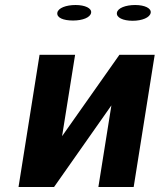

<svg xmlns="http://www.w3.org/2000/svg" viewBox="-20 -747 638 767"><path d="M54 0H196L425 -326L373 0H514L598 -528H457L228 -203L280 -528H138ZM209 -696C206 -676 233 -665 272 -665C310 -665 341 -677 344 -696C347 -714 320 -727 282 -727C244 -727 212 -715 209 -696ZM447 -696C444 -677 471 -664 510 -664C548 -664 579 -677 582 -696C585 -714 558 -727 520 -727C482 -727 450 -715 447 -696Z"/></svg>

Font: Aerodynamic
Style: Obl
Weight: 500
Designer: Google
Version: Version 2.000980; 2014